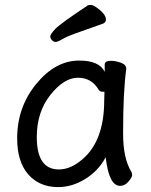

<svg xmlns="http://www.w3.org/2000/svg" viewBox="-20 -739 615 783"><path d="M220 -48Q262 -48 303 -79Q405 -153 405 -330L406 -365H397Q388 -365 383 -372Q354 -422 298 -422Q241 -422 185.5 -352Q130 -282 130 -180Q130 -48 220 -48ZM217 24Q141 24 95.5 -27.5Q50 -79 50 -175Q50 -302 128 -397Q206 -492 303 -492Q385 -492 407 -446V-475Q407 -491 432 -491Q452 -491 473.5 -483Q495 -475 495 -458Q482 -368 482 -195Q482 -92 516 -38Q519 -32 519 -25Q519 -16 504 1.5Q489 19 470 19Q424 19 411 -98Q383 -44 329 -10Q275 24 217 24ZM185 -591Q185 -599 205 -620.5Q225 -642 338 -717Q342 -719 350 -719Q359 -719 373 -709Q412 -682 412 -659Q412 -648 401 -643Q352 -625 304 -608.5Q256 -592 235.5 -580Q215 -568 207 -568Q199 -568 192 -575Q185 -582 185 -591Z"/></svg>

Font: LXGW WenKai Lite Medium
Style: Regular
Weight: 500
Designer: LXGW / Fontworks Inc.
Foundry: LXGW / Fontworks Inc.
Version: Version 1.511; March 25, 2025